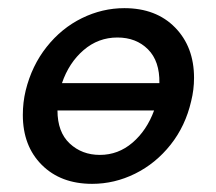

<svg xmlns="http://www.w3.org/2000/svg" viewBox="-20 -445 531 471"><path d="M456 -254Q456 -225 449 -197Q435 -136 398.5 -90Q362 -44 311.5 -19Q261 6 206 6Q129 6 82.5 -40.5Q36 -87 36 -163Q36 -194 43 -223Q58 -284 94.5 -330Q131 -376 181 -400.5Q231 -425 285 -425Q363 -425 409.5 -377.5Q456 -330 456 -254ZM132 -241H371Q372 -295 343 -324Q314 -353 268 -353Q221 -353 185 -322Q149 -291 132 -241ZM358 -174H121Q121 -121 151 -93Q181 -65 225 -65Q270 -65 305 -95Q340 -125 358 -174Z"/></svg>

Font: Ysabeau Infant Semibold
Style: Italic
Weight: 600
Italic angle: -12°
Designer: Christian Thalmann (Catharsis Fonts)
Version: Version 0.003